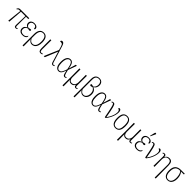

<svg xmlns="http://www.w3.org/2000/svg" viewBox="725 -3392 6218 6218"><g transform="rotate(45 3833.5 -283.0)"><path d="M100 0 154 -495H116Q83 -495 66.5 -485Q50 -475 32 -450L11 -457Q23 -482 35 -499.5Q47 -517 68 -526.5Q89 -536 127 -536H526L520 -495H416L414 -84Q414 -52 422.5 -38Q431 -24 450 -24Q463 -24 474 -29.5Q485 -35 494 -42L504 -18Q487 -4 471.5 1Q456 6 440 6Q397 6 385 -21.5Q373 -49 375 -91L388 -495H185L146 0Z M754 10Q673 10 629 -31.5Q585 -73 585 -137Q585 -196 618 -231.5Q651 -267 694 -282V-284Q650 -298 626.5 -329Q603 -360 603 -406Q603 -467 648.5 -504.5Q694 -542 766 -542Q817 -542 849.5 -526.5Q882 -511 897.5 -487Q913 -463 913 -437Q913 -400 875 -400Q875 -446 851 -479Q827 -512 764 -512Q708 -512 676.5 -481.5Q645 -451 645 -406Q645 -360 671 -332Q697 -304 733 -298Q785 -316 827 -317Q833 -312 837.5 -305.5Q842 -299 842 -288Q842 -274 831 -265Q820 -256 804 -256Q787 -256 771.5 -261Q756 -266 733 -273Q707 -265 683 -249Q659 -233 643 -206.5Q627 -180 627 -142Q627 -80 665.5 -51Q704 -22 760 -22Q815 -22 849.5 -43Q884 -64 906 -115Q909 -111 912 -104Q915 -97 915 -85Q915 -70 901 -47.5Q887 -25 851.5 -7.5Q816 10 754 10Z M993 240 996 -75V-290Q996 -406 1045 -474.5Q1094 -543 1192 -543Q1282 -543 1330.5 -476Q1379 -409 1379 -279Q1379 -177 1352.5 -113Q1326 -49 1281.5 -19.5Q1237 10 1183 10Q1141 10 1103.5 -12.5Q1066 -35 1038 -88H1036L1039 240ZM1180 -22Q1223 -22 1259 -47Q1295 -72 1316 -127.5Q1337 -183 1337 -276Q1337 -346 1322.5 -399Q1308 -452 1276 -482Q1244 -512 1191 -512Q1133 -512 1099.5 -482.5Q1066 -453 1051.5 -400Q1037 -347 1037 -278V-134Q1068 -76 1100 -49Q1132 -22 1180 -22Z M1589 10Q1536 10 1514 -23Q1492 -56 1492 -126L1490 -536H1536L1533 -124Q1533 -79 1543.5 -50Q1554 -21 1594 -21Q1608 -21 1620.5 -24.5Q1633 -28 1647 -38L1657 -15Q1629 10 1589 10Z M1722 0 1934 -491 1897 -614Q1885 -656 1871.5 -678Q1858 -700 1832.5 -707Q1807 -714 1759 -712Q1758 -738 1772 -754.5Q1786 -771 1814 -771Q1847 -771 1872 -745Q1897 -719 1920 -642L2089 -93Q2101 -53 2114 -39Q2127 -25 2145 -25Q2159 -25 2170.5 -30.5Q2182 -36 2191 -42L2201 -18Q2188 -8 2171 -1Q2154 6 2139 6Q2108 6 2091 -11.5Q2074 -29 2061 -72L1954 -428H1950L1773 0Z M2403 10Q2362 10 2325.5 -15.5Q2289 -41 2266 -99Q2243 -157 2243 -256Q2243 -398 2289.5 -470.5Q2336 -543 2417 -543Q2485 -543 2523.5 -485.5Q2562 -428 2583 -299H2586L2656 -536H2705L2596 -236Q2612 -166 2624 -124Q2636 -82 2646 -60.5Q2656 -39 2666.5 -32Q2677 -25 2690 -25Q2701 -25 2712.5 -30Q2724 -35 2734 -42L2744 -18Q2731 -8 2714.5 -1Q2698 6 2679 6Q2651 6 2634 -10Q2617 -26 2603.5 -67Q2590 -108 2575 -184H2573Q2557 -135 2536 -90.5Q2515 -46 2483 -18Q2451 10 2403 10ZM2403 -22Q2439 -22 2464 -41.5Q2489 -61 2506.5 -93Q2524 -125 2537.5 -162.5Q2551 -200 2564 -237Q2547 -337 2527.5 -397.5Q2508 -458 2481.5 -484.5Q2455 -511 2417 -511Q2386 -511 2355.5 -489Q2325 -467 2305 -413.5Q2285 -360 2285 -265Q2285 -146 2317.5 -84Q2350 -22 2403 -22Z M2822 240 2825 -134 2822 -536H2869L2866 -166Q2866 -107 2894.5 -65Q2923 -23 2979 -23Q3027 -23 3058.5 -48.5Q3090 -74 3105 -113Q3120 -152 3120 -193L3118 -536H3164L3161 -79Q3160 -24 3197 -24Q3214 -24 3240 -42L3250 -18Q3220 6 3186 6Q3152 6 3136 -15Q3120 -36 3121 -84H3119Q3099 -40 3067 -15Q3035 10 2980 10Q2931 10 2904.5 -12.5Q2878 -35 2868 -59H2866L2869 240Z M3328 240 3331 -131 3330 -565Q3330 -639 3353.5 -684.5Q3377 -730 3417.5 -751Q3458 -772 3510 -772Q3589 -772 3631.5 -724.5Q3674 -677 3674 -604Q3674 -550 3651.5 -504.5Q3629 -459 3576 -428V-425Q3610 -409 3638.5 -384Q3667 -359 3684 -318.5Q3701 -278 3701 -216Q3701 -147 3677 -96.5Q3653 -46 3612 -18Q3571 10 3520 10Q3471 10 3435 -15.5Q3399 -41 3373 -87H3371L3374 240ZM3515 -22Q3560 -22 3592 -48Q3624 -74 3641 -118Q3658 -162 3658 -218Q3658 -293 3628.5 -340Q3599 -387 3550 -409Q3537 -402 3518.5 -395.5Q3500 -389 3487 -389Q3469 -388 3457.5 -397Q3446 -406 3446 -423Q3446 -429 3448.5 -437.5Q3451 -446 3459 -453Q3472 -454 3498 -449Q3524 -444 3549 -435Q3589 -459 3612 -500.5Q3635 -542 3635 -601Q3635 -659 3606 -700Q3577 -741 3508 -741Q3445 -741 3408.5 -701Q3372 -661 3372 -570V-135Q3401 -75 3434.5 -48.5Q3468 -22 3515 -22Z M3975 10Q3934 10 3897.5 -15.5Q3861 -41 3838 -99Q3815 -157 3815 -256Q3815 -398 3861.5 -470.5Q3908 -543 3989 -543Q4057 -543 4095.5 -485.5Q4134 -428 4155 -299H4158L4228 -536H4277L4168 -236Q4184 -166 4196 -124Q4208 -82 4218 -60.5Q4228 -39 4238.5 -32Q4249 -25 4262 -25Q4273 -25 4284.5 -30Q4296 -35 4306 -42L4316 -18Q4303 -8 4286.5 -1Q4270 6 4251 6Q4223 6 4206 -10Q4189 -26 4175.5 -67Q4162 -108 4147 -184H4145Q4129 -135 4108 -90.5Q4087 -46 4055 -18Q4023 10 3975 10ZM3975 -22Q4011 -22 4036 -41.5Q4061 -61 4078.5 -93Q4096 -125 4109.5 -162.5Q4123 -200 4136 -237Q4119 -337 4099.5 -397.5Q4080 -458 4053.5 -484.5Q4027 -511 3989 -511Q3958 -511 3927.5 -489Q3897 -467 3877 -413.5Q3857 -360 3857 -265Q3857 -146 3889.5 -84Q3922 -22 3975 -22Z M4520 0Q4494 -140 4475 -233Q4456 -326 4442.5 -381Q4429 -436 4418.5 -463.5Q4408 -491 4397.5 -499.5Q4387 -508 4374 -508Q4353 -508 4330 -491L4320 -515Q4333 -525 4350 -532Q4367 -539 4385 -539Q4405 -539 4421 -531Q4437 -523 4451 -496.5Q4465 -470 4480 -415Q4495 -360 4513 -268Q4531 -176 4556 -35Q4589 -79 4622.5 -140Q4656 -201 4678.5 -269.5Q4701 -338 4701 -404Q4701 -455 4680 -478.5Q4659 -502 4626 -509Q4627 -525 4637 -534.5Q4647 -544 4662 -544Q4694 -544 4713.5 -514.5Q4733 -485 4733 -425Q4733 -364 4712.5 -290.5Q4692 -217 4653 -142Q4614 -67 4559 0Z M5011 10Q4922 10 4871 -58Q4820 -126 4820 -267Q4820 -407 4868.5 -475Q4917 -543 5015 -543Q5106 -543 5154.5 -475.5Q5203 -408 5203 -267Q5203 -125 5154.5 -57.5Q5106 10 5011 10ZM5012 -21Q5095 -21 5128 -86Q5161 -151 5161 -267Q5161 -391 5126.5 -451.5Q5092 -512 5014 -512Q4932 -512 4897 -450.5Q4862 -389 4862 -267Q4862 -148 4897.5 -84.5Q4933 -21 5012 -21Z M5316 240 5319 -134 5316 -536H5363L5360 -166Q5360 -107 5388.5 -65Q5417 -23 5473 -23Q5521 -23 5552.5 -48.5Q5584 -74 5599 -113Q5614 -152 5614 -193L5612 -536H5658L5655 -79Q5654 -24 5691 -24Q5708 -24 5734 -42L5744 -18Q5714 6 5680 6Q5646 6 5630 -15Q5614 -36 5615 -84H5613Q5593 -40 5561 -15Q5529 10 5474 10Q5425 10 5398.5 -12.5Q5372 -35 5362 -59H5360L5363 240Z M5988 10Q5907 10 5863 -31.5Q5819 -73 5819 -137Q5819 -196 5852 -231.5Q5885 -267 5928 -282V-284Q5884 -298 5860.5 -329Q5837 -360 5837 -406Q5837 -467 5882.5 -504.5Q5928 -542 6000 -542Q6051 -542 6083.5 -526.5Q6116 -511 6131.5 -487Q6147 -463 6147 -437Q6147 -400 6109 -400Q6109 -446 6085 -479Q6061 -512 5998 -512Q5942 -512 5910.5 -481.5Q5879 -451 5879 -406Q5879 -360 5905 -332Q5931 -304 5967 -298Q6019 -316 6061 -317Q6067 -312 6071.5 -305.5Q6076 -299 6076 -288Q6076 -274 6065 -265Q6054 -256 6038 -256Q6021 -256 6005.5 -261Q5990 -266 5967 -273Q5941 -265 5917 -249Q5893 -233 5877 -206.5Q5861 -180 5861 -142Q5861 -80 5899.5 -51Q5938 -22 5994 -22Q6049 -22 6083.5 -43Q6118 -64 6140 -115Q6143 -111 6146 -104Q6149 -97 6149 -85Q6149 -70 6135 -47.5Q6121 -25 6085.5 -7.5Q6050 10 5988 10ZM6000 -605 5983 -613 6025 -785Q6030 -807 6048.5 -805.5Q6067 -804 6082 -792V-780Z M6368 0Q6342 -140 6323 -233Q6304 -326 6290.5 -381Q6277 -436 6266.5 -463.5Q6256 -491 6245.5 -499.5Q6235 -508 6222 -508Q6201 -508 6178 -491L6168 -515Q6181 -525 6198 -532Q6215 -539 6233 -539Q6253 -539 6269 -531Q6285 -523 6299 -496.5Q6313 -470 6328 -415Q6343 -360 6361 -268Q6379 -176 6404 -35Q6437 -79 6470.5 -140Q6504 -201 6526.5 -269.5Q6549 -338 6549 -404Q6549 -455 6528 -478.5Q6507 -502 6474 -509Q6475 -525 6485 -534.5Q6495 -544 6510 -544Q6542 -544 6561.5 -514.5Q6581 -485 6581 -425Q6581 -364 6560.5 -290.5Q6540 -217 6501 -142Q6462 -67 6407 0Z M7045 240 7049 -357Q7049 -427 7023 -468.5Q6997 -510 6936 -510Q6885 -510 6853 -486Q6821 -462 6806 -421.5Q6791 -381 6792 -331L6796 0H6749L6756 -434Q6756 -475 6746 -491.5Q6736 -508 6716 -508Q6707 -508 6695.5 -504.5Q6684 -501 6670 -491L6660 -515Q6691 -539 6725 -539Q6761 -539 6777 -517.5Q6793 -496 6794 -451H6797Q6824 -501 6860.5 -522Q6897 -543 6943 -543Q7021 -543 7053.5 -497.5Q7086 -452 7087 -357L7091 240Z M7400 10Q7308 10 7258.5 -59.5Q7209 -129 7209 -252Q7209 -402 7278 -469Q7347 -536 7470 -536H7648L7643 -499H7511Q7552 -454 7572.5 -392.5Q7593 -331 7593 -245Q7593 -169 7570.5 -112Q7548 -55 7505 -22.5Q7462 10 7400 10ZM7399 -21Q7470 -21 7510.5 -80Q7551 -139 7551 -250Q7551 -326 7533.5 -391.5Q7516 -457 7476 -499H7454Q7393 -499 7347 -474.5Q7301 -450 7276 -396Q7251 -342 7251 -253Q7251 -144 7288 -82.5Q7325 -21 7399 -21Z"/></g></svg>

Font: Noto Serif SemiCondensed ExtraLight
Style: Regular
Weight: 200
Width: 4
Designer: Monotype Design Team
Foundry: Monotype Imaging Inc.
Version: Version 2.014